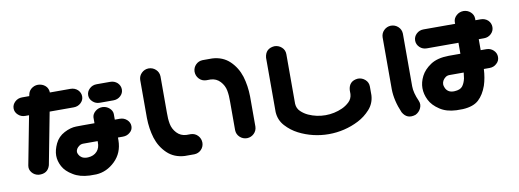

<svg xmlns="http://www.w3.org/2000/svg" viewBox="-54 -911 3317 1228"><g transform="rotate(-10 1604.5 -297.0)"><path d="M43 -491.2Q43 -515.6 62 -533.7Q81.1 -551.8 108.4 -551.8H155.3L158.2 -565.4Q164.1 -589.8 186.5 -603.5Q209 -617.2 235.4 -612.3Q261.7 -607.4 277.3 -587.9Q289.1 -571.3 289.1 -551.8H422.9Q450.2 -551.8 469.7 -534.2Q488.3 -515.6 488.3 -491.2Q488.3 -466.8 469.2 -449.2Q450.2 -431.6 422.9 -431.6H266.6L202.1 -94.7Q186.5 -42 127.9 -45.9Q100.6 -49.8 84 -70.3Q67.4 -90.8 72.3 -116.2L132.8 -431.6H108.4Q81.1 -431.6 62.5 -449.2Q43 -466.8 43 -491.2ZM603.5 -401.4Q629.9 -400.4 648.4 -383.8Q667 -367.2 668 -345.7V-308.6H700.2Q727.5 -308.6 746.6 -291Q765.6 -273.4 765.6 -249Q765.6 -224.6 746.1 -209Q727.5 -192.4 700.2 -192.4H668V-173.8Q667 -92.8 613.3 -40.5Q559.6 11.7 491.2 15.6H448.2Q383.8 12.7 341.8 -13.7Q296.9 -40 277.8 -75.7Q258.8 -111.3 258.8 -146.5Q258.8 -182.6 278.3 -223.6Q297.9 -264.6 338.9 -286.1Q379.9 -307.6 417 -308.1Q454.1 -308.6 460 -308.6H536.1V-345.7Q537.1 -367.2 556.6 -384.3Q576.2 -401.4 603.5 -401.4ZM527.3 -491.2Q527.3 -515.6 546.4 -533.7Q565.4 -551.8 592.8 -551.8H680.7Q708 -551.8 727.5 -534.2Q746.1 -515.6 746.1 -491.2Q746.1 -466.8 727.1 -449.2Q708 -431.6 680.7 -431.6H592.8Q565.4 -431.6 546.9 -449.2Q527.3 -466.8 527.3 -491.2ZM516.6 -126Q537.1 -148.4 536.1 -185.5V-192.4H448.2Q429.7 -193.4 417.5 -185.1Q405.3 -176.8 399.4 -167Q393.6 -157.2 393.6 -146.5Q393.6 -140.6 399.4 -128.9Q405.3 -117.2 417.5 -109.4Q429.7 -101.6 448.2 -100.6H458Q495.1 -102.5 516.6 -126Z M936.5 -593.8Q963.9 -593.8 983.4 -575.7Q1002.9 -557.6 1003.9 -530.3V-294.9Q1002.9 -254.9 1009.3 -221.2Q1015.6 -187.5 1040 -161.1Q1064.5 -134.8 1101.6 -132.8H1130.9Q1158.2 -131.8 1176.3 -112.3Q1194.3 -92.8 1194.3 -65.4Q1193.4 -39.1 1175.3 -21Q1157.2 -2.9 1130.9 -2H1068.4Q1000 -5.9 955.6 -48.3Q911.1 -90.8 891.6 -152.3Q873 -213.9 872.1 -283.2V-530.3Q873 -556.6 891.6 -574.7Q910.2 -592.8 936.5 -593.8ZM1481.4 -44.9Q1454.1 -44.9 1434.6 -63Q1415 -81.1 1414.1 -108.4V-293Q1415 -333 1408.7 -366.7Q1402.3 -400.4 1377.9 -426.8Q1353.5 -453.1 1316.4 -455.1H1287.1Q1259.8 -456.1 1241.7 -475.6Q1223.6 -495.1 1223.6 -522.5Q1224.6 -548.8 1242.7 -566.9Q1260.7 -585 1287.1 -585.9H1349.6Q1418 -582 1462.4 -539.6Q1506.8 -497.1 1526.4 -435.5Q1544.9 -374 1545.9 -304.7V-108.4Q1544.9 -82 1526.4 -64Q1507.8 -45.9 1481.4 -44.9Z M2001 20.5Q1950.2 20.5 1900.9 8.8Q1851.6 -2.9 1806.6 -25.9Q1761.7 -48.8 1727.1 -86.9Q1692.4 -125 1689.5 -177.7V-218.8V-530.3Q1695.3 -588.9 1753.9 -593.8Q1781.2 -593.8 1801.3 -575.7Q1821.3 -557.6 1821.3 -530.3V-208Q1823.2 -177.7 1844.2 -157.7Q1865.2 -137.7 1891.1 -126Q1917 -114.3 1944.8 -108.4Q1972.7 -102.5 2001 -102.5Q2029.3 -102.5 2057.1 -108.4Q2085 -114.3 2110.8 -126Q2136.7 -137.7 2157.7 -157.7Q2178.7 -177.7 2180.7 -208V-233.4Q2185.5 -292 2244.1 -296.9Q2271.5 -296.9 2291.5 -278.8Q2311.5 -260.7 2311.5 -233.4V-218.8V-177.7Q2308.6 -125 2274.4 -86.9Q2240.2 -48.8 2195.3 -25.9Q2150.4 -2.9 2101.1 8.8Q2051.8 20.5 2001 20.5Z M2985.4 -605.5Q3011.7 -604.5 3030.3 -587.4Q3048.8 -570.3 3049.8 -546.9V-534.2H3084Q3111.3 -534.2 3130.9 -516.6Q3149.4 -498 3149.4 -472.7Q3149.4 -447.3 3130.4 -429.2Q3111.3 -411.1 3084 -411.1H3049.8V-339.8H3085.9Q3113.3 -339.8 3132.3 -321.8Q3151.4 -303.7 3151.4 -278.3Q3151.4 -252 3131.8 -235.4Q3113.3 -217.8 3085.9 -217.8H3048.8Q3045.9 -160.2 3030.3 -112.3Q3010.7 -56.6 2976.1 -24.4Q2941.4 7.8 2873 11.7H2830.1Q2765.6 8.8 2723.6 -19.5Q2678.7 -48.8 2659.7 -87.4Q2640.6 -126 2640.6 -165Q2640.6 -203.1 2660.2 -241.7Q2679.7 -280.3 2723.6 -309.6Q2767.6 -338.9 2841.8 -339.8H2918V-411.1H2712.9Q2685.5 -411.1 2667 -428.7Q2647.5 -447.3 2647.5 -472.7Q2647.5 -498 2666.5 -516.1Q2685.5 -534.2 2712.9 -534.2H2918V-546.9Q2918.9 -570.3 2938.5 -587.9Q2958 -605.5 2985.4 -605.5ZM2510.7 -593.8Q2538.1 -593.8 2557.6 -575.7Q2577.1 -557.6 2578.1 -530.3V-188.5Q2578.1 -146.5 2603.5 -89.8Q2614.3 -65.4 2603 -41Q2591.8 -16.6 2567.4 -4.9Q2510.7 13.7 2482.4 -37.1Q2447.3 -118.2 2446.3 -192.4V-530.3Q2447.3 -556.6 2465.8 -574.7Q2484.4 -592.8 2510.7 -593.8ZM2891.6 -130.9Q2906.2 -149.4 2913.1 -179.7Q2916 -196.3 2918 -217.8H2830.1Q2811.5 -218.8 2799.3 -209.5Q2787.1 -200.2 2781.2 -189Q2775.4 -177.7 2775.4 -165Q2775.4 -157.2 2781.2 -143.1Q2787.1 -128.9 2799.3 -120.1Q2811.5 -111.3 2830.1 -110.4H2839.8Q2877 -112.3 2891.6 -130.9Z"/></g></svg>

Font: Nico Moji
Style: Regular
Weight: 400
Version: Version 1.02